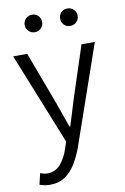

<svg xmlns="http://www.w3.org/2000/svg" viewBox="-97 -739 654 1007"><g transform="rotate(-10 229.5 -235.5)"><path d="M86 212Q70 212 56 209Q42 206 31 202L45 143Q53 146 63 148.5Q73 151 83 151Q125 151 152.5 119.5Q180 88 196 40L208 3L12 -485H87L191 -207Q202 -176 214.5 -140Q227 -104 239 -71H243Q254 -104 264.5 -139.5Q275 -175 285 -207L376 -485H447L263 45Q246 91 223 129Q200 167 166.5 189.5Q133 212 86 212ZM335 -590Q315 -590 302 -603.5Q289 -617 289 -636Q289 -656 302 -669.5Q315 -683 335 -683Q355 -683 368.5 -669.5Q382 -656 382 -636Q382 -617 368.5 -603.5Q355 -590 335 -590ZM147 -590Q127 -590 113.5 -603.5Q100 -617 100 -636Q100 -656 113.5 -669.5Q127 -683 147 -683Q167 -683 180 -669.5Q193 -656 193 -636Q193 -617 180 -603.5Q167 -590 147 -590Z"/></g></svg>

Font: Assistant
Style: Regular
Weight: 400
Designer: Hebrew By Ben Nathan, Latin by Paul Hunt
Version: Version 3.000